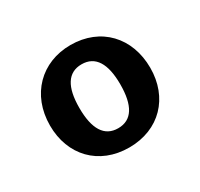

<svg xmlns="http://www.w3.org/2000/svg" viewBox="-84 -838 568 544"><g transform="rotate(-30 199.5 -565.5)"><path d="M199 -733C104 -733 35 -665 35 -564C35 -467 100 -398 199 -398C298 -398 363 -467 363 -564C363 -663 298 -733 199 -733ZM199 -670C244 -670 266 -634 266 -566C266 -497 244 -461 199 -461C154 -461 132 -497 132 -566C132 -634 154 -670 199 -670Z"/></g></svg>

Font: United Sans
Style: Bold
Weight: 700
Designer: Pablo Impallari, Rodrigo Fuenzalida (Modified by Dan O. Williams)
Version: Version 1.000;PS 001.000;hotconv 1.0.88;makeotf.lib2.5.64775